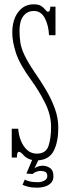

<svg xmlns="http://www.w3.org/2000/svg" viewBox="-20 -731 314 891"><path d="M155 140Q127 140 109.5 135.2Q92 130.5 84.5 126.5L95 102.5Q100 106 115.2 110.2Q130.5 114.5 156 114.5Q172 114.5 185.8 107.2Q199.5 100 199.5 86Q199.5 71 190 66.5Q180.5 62 168 62Q160 62 149 65.8Q138 69.5 131 76.5L102.5 74.5L129 11.5Q103 5 89.5 -10.8Q76 -26.5 67.5 -26.5Q58.5 -26.5 58.5 0H34.5V-133.5H64.5Q66.5 -104 77.2 -77.5Q88 -51 106.5 -34.5Q125 -18 150.5 -18Q193 -18 205 -53.5Q217 -89 217 -142Q217 -198.5 188.5 -254.8Q160 -311 126 -357.5Q71.5 -432 54.2 -484.8Q37 -537.5 37 -579Q37 -639 64.5 -675Q92 -711 136 -711Q160 -711 172.2 -702.5Q184.5 -694 190.8 -685.2Q197 -676.5 202.5 -676.5Q213.5 -676.5 213.5 -700H237.5V-567.5H207.5Q205.5 -613 188.2 -646.5Q171 -680 137 -680Q106.5 -680 88.5 -656.5Q70.5 -633 70.5 -589Q70.5 -559.5 74.5 -533.2Q78.5 -507 93.8 -474.8Q109 -442.5 141.5 -394.5Q168 -356.5 193 -314.5Q218 -272.5 234.2 -228.2Q250.5 -184 250.5 -139Q250.5 -73 229.8 -31.8Q209 9.5 157.5 13L139.5 51Q142 47.5 153.2 42.8Q164.5 38 178 38Q196.5 38 212.2 48.8Q228 59.5 228 86.5Q228 107.5 215.5 119.2Q203 131 185.8 135.5Q168.5 140 155 140Z"/></svg>

Font: Imbue 10pt Thin
Style: Regular
Weight: 100
Designer: Tyler Finck
Foundry: Etcetera Type Company
Version: Version 1.102; ttfautohint (v1.8.3)